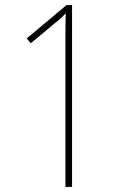

<svg xmlns="http://www.w3.org/2000/svg" viewBox="-20 -734 487 754"><path d="M263 0V-714H241L85 -583L101 -564L193 -641C212 -656 224 -666 238 -682C237 -643 237 -612 237 -565V0Z"/></svg>

Font: Noto Sans Myanmar UI Condensed Thin
Style: Regular
Weight: 100
Width: 3
Designer: Monotype Design Team
Foundry: Monotype Imaging Inc.
Version: Version 2.103